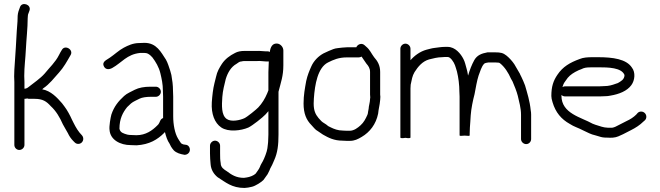

<svg xmlns="http://www.w3.org/2000/svg" viewBox="-20 -711 3267 950"><path d="M75.5 31C89.1 31 101 19.5 101 6V-222C105 -222 109.7 -222.7 115 -224C117.7 -222.7 120.7 -222 124 -222H151C192.2 -222 210.2 -208.9 231 -186C257.6 -161.6 275.5 -131 291 -96L300 -80C304.6 -70.7 311.4 -61.2 316 -52C322.2 -38.1 331.7 -24.3 342 -14L350 -6C354.7 -1.3 360.5 1 367.5 1C381.1 1 392 -10.5 392 -24C392 -30.7 389.7 -36.7 385 -42C367.9 -59.1 355.2 -80.5 344 -103L336 -119C326.8 -139.7 312.3 -166.9 299 -184L287 -200C263 -227.4 231.8 -261.9 189 -269L194 -274C224.6 -294.4 247.7 -325 272 -352C294.9 -377.2 311.8 -407.9 329 -438C346 -465.1 301.4 -491.8 286 -464C281.1 -455.4 276.9 -449.7 272 -439C253.8 -402.6 225.2 -377.3 201 -347C178.5 -321.7 148.4 -302.1 122 -281C115.9 -275.8 108.6 -272 101 -272V-305C101 -314.3 100.7 -324.3 100 -335C100 -381.6 105.9 -420.6 108 -467C110.4 -516.6 117 -571.9 117 -620C117 -624.7 117.3 -629.3 118 -634C118 -637.3 119.3 -642 122 -648L126 -659C136 -688.9 88.5 -704.4 79 -676L75 -665C69 -649.4 67 -639.3 67 -619C67 -600.5 64 -577.7 63 -557.5C60.5 -505.6 56.4 -446.6 53 -396L51 -366C50.3 -355.3 50 -344.3 50 -333C50.7 -323.7 51 -314.3 51 -305V6C51 19.5 61.9 31 75.5 31Z M751 -282H724C693 -282 667 -277 647 -267C629.7 -257.4 608.9 -249.9 594 -236C565.6 -210.1 544.4 -184.1 531 -144C527 -129 519.2 -86.2 522 -68C525.5 -19.2 574.8 7 627 7C636.3 7.7 646 8 656 8C719.6 4 759.3 -20.3 793 -54C794.3 -55.3 795.3 -56.7 796 -58C801.5 -35.9 807.8 -15.7 819 0L826 14C830 20.7 834.7 27 840 33C852.9 45.9 871.9 51.5 893 55C899.7 55 905.7 52.8 911 48.5C927.3 35.3 919.4 5 897 5L890 4C886.2 4 878.8 -0.2 876 -2C871.1 -8.5 865.2 -18.7 861 -25C845 -51.6 837 -94.5 837 -136V-233C837 -241.7 836.7 -251 836 -261C836 -290.5 832.4 -315.6 828 -340L822 -362C816.4 -378.8 809.4 -401.7 801 -416C776.9 -452.1 755.2 -499 695 -499C686.3 -499 677.7 -498.7 669 -498C638.1 -498 613 -485.8 592.5 -475C568.5 -462.4 545.6 -440.4 524 -426C510.4 -415.1 480.7 -406.8 495 -381C503.9 -365 521.9 -366.9 536 -375C581.9 -400.5 608.1 -442.5 673 -449H695C709.2 -449 715.7 -443.6 724 -437L734 -427C750.5 -405 766.2 -379.1 773.5 -348.5C779.7 -322.3 786 -295.7 786 -261C786.7 -251 787 -241.7 787 -233V-127C780.3 -124.3 775.7 -120 773 -114L768 -103C766 -98.3 762.7 -94 758 -90C734.1 -66.1 701.7 -42 655 -42C646.3 -42 637.7 -42.3 629 -43C622.3 -43 616 -43.7 610 -45C591.7 -50.5 574.9 -54.3 571 -74C571 -123.5 587.9 -154.7 609 -181C615 -187 621.3 -193 628 -199C639.5 -209 657.7 -215.7 671 -223C683 -229 705.2 -232 724 -232H751C764.2 -232 776 -243.8 776 -257C776 -270.2 764.2 -282 751 -282Z M1382 -388V-461C1382 -477.3 1369.5 -491.7 1355 -495C1334.3 -498.3 1321.3 -487 1316 -461V-459C1316 -457.7 1315.7 -456 1315 -454C1311.7 -456 1308 -457 1304 -457H1295C1282.2 -457 1263.9 -460.1 1252 -459H1190C1171.3 -459 1155.8 -456 1143 -449C1117.2 -436.1 1093.9 -418.9 1078 -395C1065.6 -375.7 1054.1 -356.5 1049 -331L1041 -299C1033.9 -270.5 1030.4 -238.7 1028 -205C1024.4 -147.1 1042 -102.7 1074.5 -80.5C1109.4 -56.6 1172.3 -64 1209 -80C1229 -89.4 1280 -129.9 1294 -145L1308 -161V-45C1308 -35.7 1307.7 -27 1307 -19C1307 -4.8 1304.4 9.5 1303 23C1300.9 40.2 1287.8 72.9 1280.5 86.5C1275.2 96.3 1269.6 104.2 1266 115C1261.1 127.1 1252 137.5 1245 148C1235.7 157.3 1216.1 164.8 1201 167L1187 169C1148 169 1125.2 153.4 1102 136C1088.5 127.5 1072 117.8 1072 96C1069.2 80.7 1069 66.4 1069 48V10C1069 -3.2 1057.2 -15 1044 -15C1030.8 -15 1019 -3.2 1019 10V48C1019 67.1 1020.6 84 1022 101C1024.1 130.5 1039.3 151.8 1057 166C1095.8 190.3 1126.5 219 1190 219L1208 217C1214 215.7 1220.3 214.3 1227 213C1243.6 209.2 1274.4 189.8 1284 179L1304 151C1307.3 145 1310.3 139 1313 133L1317 123C1325.6 107.9 1328.1 102 1337 81C1353.4 44.6 1358 6.1 1358 -45V-257C1369.8 -304.1 1382 -334.5 1382 -388ZM1308 -354V-264C1305.3 -258 1303.3 -253 1302 -249C1291.2 -223.1 1276.4 -198.9 1258 -179.5C1248.5 -169.5 1203.6 -132.6 1189 -126C1168.1 -116.4 1124.3 -106.2 1101.5 -122.5C1074.7 -141.7 1077.2 -189.3 1080 -231C1082.4 -264 1090.1 -290.9 1097 -320C1106.8 -351.8 1123.3 -380.2 1150 -395C1159.3 -400.6 1164 -407 1175 -407C1179.7 -408.3 1184.7 -409 1190 -409H1254C1265.1 -410.6 1282.5 -407 1295 -407H1310C1310 -389.9 1308 -374 1308 -354Z M1743 -477H1696C1682.8 -477 1663.2 -474.2 1652 -473C1633.7 -471.3 1624.4 -466 1607 -459L1581 -447C1555.5 -433.4 1532.9 -410.2 1521 -384C1510.4 -360.1 1501.6 -339.8 1495 -310C1488.6 -273.7 1482 -240.7 1482 -199C1482 -149.2 1495.8 -117.2 1521 -92C1531.5 -81.5 1539.3 -68.8 1553 -62C1561 -57.2 1570.4 -49.4 1578 -45C1605.5 -29.3 1633 -15 1675 -15C1684.3 -14.3 1691.3 -14 1696 -14H1710C1735.2 -14 1750.8 -22.5 1769.5 -33.5C1809.8 -57.1 1840.5 -96.3 1851 -149L1853 -165C1856.4 -178.7 1862 -215.5 1862 -232C1861.3 -235.3 1861 -239 1861 -243V-355C1861 -388.2 1847.5 -409.6 1831 -428C1816.7 -447.1 1810.8 -464.4 1792 -480L1783 -488C1768.6 -500.3 1748.7 -491.1 1743 -477ZM1811 -221C1811 -205.2 1804 -185.1 1804 -173C1803.3 -167 1802.3 -161.7 1801 -157C1801 -153 1800 -148.3 1798 -143C1789.2 -123.2 1780.2 -105.5 1764 -91C1750.6 -78.9 1731.9 -64 1710 -64H1696C1691.3 -64 1684.7 -64.3 1676 -65C1652.2 -65 1632.4 -72.8 1616 -81L1604 -87L1594 -95C1588.7 -99 1583 -102.7 1577 -106C1569 -111.4 1563.1 -119.9 1556 -127C1540.7 -145.3 1532 -164.3 1532 -199C1532 -207 1532.3 -215.3 1533 -224C1537.9 -293.1 1552 -376.5 1603 -402C1630 -415.5 1656 -427 1696 -427H1755C1759.7 -427 1764.3 -428.3 1769 -431C1777.7 -418.9 1784.1 -408.3 1793 -396C1802.2 -385.3 1811 -374.1 1811 -355V-243C1811 -238.3 1811.3 -233.7 1812 -229C1812 -226.3 1811 -225.2 1811 -221Z M1986 -495C1972.8 -495 1961 -483.2 1961 -470V-31C1961 -27 1969.3 -26.3 1986 -29C2002.7 -26.3 2011 -27 2011 -31V-273C2011 -280.3 2011.3 -286.7 2012 -292C2017.5 -316.9 2019.5 -334.8 2031 -354C2047.9 -380.5 2069.4 -407.4 2103 -417C2122.1 -421.8 2145.5 -428 2167 -428C2172.3 -428.7 2177 -429 2181 -429H2195C2203.2 -429 2209.3 -422.6 2216 -415C2231.2 -395.2 2232.9 -383.2 2241 -357C2248.2 -328.1 2253 -291.4 2253 -257C2253.7 -250.3 2254 -242.3 2254 -233V-41C2254 -38.3 2262.3 -38 2279 -40C2295.7 -38 2304 -38.3 2304 -41V-52C2304 -73.7 2305.7 -87.1 2307 -108L2309 -140C2311.4 -173.8 2320 -215 2328 -245C2333.3 -273 2340.2 -313.6 2348 -337C2356 -357.1 2361.9 -381.9 2376 -396C2379.6 -399.6 2391 -401.1 2397 -402H2430C2436.7 -402 2442.3 -401.7 2447 -401C2449 -401 2451.3 -400 2454 -398C2476.4 -380.6 2495.9 -350.3 2508 -322L2516 -308C2524.8 -287.5 2536.5 -259.1 2542 -237C2548.5 -207.8 2558 -176.8 2558 -143V-23C2558 -9.5 2569.9 2 2583.5 2C2597.1 2 2608 -9.5 2608 -23V-144C2608 -151.3 2607.3 -158.3 2606 -165C2601.3 -212 2589 -249.6 2578 -288C2571.1 -305.3 2567.1 -315.8 2560 -330C2559.1 -333.5 2553 -341.8 2553 -345C2546.4 -356.5 2532.1 -380.8 2525 -393C2514.4 -408.9 2500.6 -424.1 2486 -436C2469.4 -449.3 2456.9 -452 2430 -452H2392C2361.2 -446.4 2340.6 -437.3 2327 -414C2313.8 -390.2 2304.6 -365.8 2296 -337C2295.3 -339 2295 -340.7 2295 -342C2293.7 -351.3 2291.7 -360.7 2289 -370C2284.1 -387.2 2280.2 -406.1 2273 -419C2260.1 -444.8 2232.3 -479 2195 -479H2181C2162.8 -479 2147.6 -475.8 2131 -474C2117 -472.7 2102.4 -467.8 2090 -465C2058.7 -456.5 2030.2 -435.4 2011 -413V-470C2011 -483.2 1999.2 -495 1986 -495Z M2763 -280 2767 -292C2768.3 -296.7 2772.3 -303.3 2779 -312C2792.4 -332.9 2805.7 -343.4 2826 -355L2844 -364C2852 -366.7 2859.3 -369.7 2866 -373C2878 -377.5 2894.5 -378 2911 -378H2939C2990.2 -378 3055.3 -376.7 3070 -340C3070 -316.8 3050.5 -308.1 3037 -300L3025 -296C3009.4 -290.2 2991.9 -285 2971 -285C2963.7 -284.3 2956.3 -284 2949 -284H2776C2772 -284 2767.7 -282.7 2763 -280ZM3152.5 -159C3145.5 -159 3139.7 -156.7 3135 -152L3128 -144C3115.1 -131.1 3097.8 -119.9 3080 -112L3041 -92C3030.5 -86.8 3021.4 -80.8 3009 -79H2988C2973.1 -80.2 2968.5 -80.7 2957 -84L2941 -89C2932 -91.3 2919.7 -95.9 2912 -99C2856.8 -130.6 2758 -148.7 2758 -237V-241C2763.3 -236.3 2769.3 -234 2776 -234H2949C2957 -234 2965.3 -234.3 2974 -235C2983.3 -235 2992.3 -236 3001 -238C3042.5 -244.9 3083 -260.6 3104 -290C3121.5 -313.8 3124.9 -352.9 3107 -376C3079.7 -419 3012 -428 2939 -428H2911C2887.5 -428 2865.3 -426.4 2848 -419C2800 -401.5 2764.5 -380.8 2738 -341C2718 -311.7 2708 -282.9 2708 -236C2708 -228 2710 -217.7 2714 -205C2728.8 -154.7 2757.5 -121.1 2799 -98C2820.2 -83.8 2840.3 -79.2 2865 -66C2890 -54.9 2900.6 -46.9 2927 -41L2944 -36C2957.7 -31.4 2966.5 -30 2985 -30C2995 -29.3 3004.3 -29.3 3013 -30C3032.8 -31.2 3048.3 -40.5 3063 -47L3102 -67C3124.4 -78.2 3146.1 -92.1 3163 -109L3171 -116C3175.7 -120.7 3178 -126.5 3178 -133.5C3178 -147.4 3166.4 -159 3152.5 -159Z"/></svg>

Font: HoneyBee
Style: Book
Weight: 300
Foundry: Cannot Into Space Fonts
Version: Version 0.89